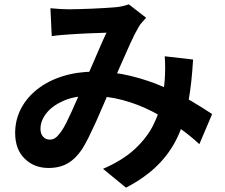

<svg xmlns="http://www.w3.org/2000/svg" viewBox="-20 -795 1040 887"><path d="M213 -757Q234 -755 257.5 -753.5Q281 -752 297 -752Q319 -752 347.5 -753Q376 -754 406 -755Q436 -756 463 -758Q490 -760 507 -761Q525 -762 543.5 -766Q562 -770 575 -775L655 -713Q645 -701 636 -691.5Q627 -682 621 -671Q604 -643 582 -594.5Q560 -546 535.5 -490Q511 -434 488 -381Q473 -347 457 -309Q441 -271 424 -233.5Q407 -196 391 -163.5Q375 -131 360 -107Q330 -62 293 -40.5Q256 -19 204 -19Q138 -19 94 -62Q50 -105 50 -181Q50 -241 77 -293Q104 -345 153.5 -383.5Q203 -422 270 -443Q337 -464 417 -464Q504 -464 585 -444Q666 -424 736.5 -393Q807 -362 863.5 -328.5Q920 -295 960 -268L901 -129Q856 -171 800 -210Q744 -249 680.5 -281.5Q617 -314 545.5 -333Q474 -352 397 -352Q324 -352 272.5 -329Q221 -306 194 -271.5Q167 -237 167 -200Q167 -176 179.5 -163Q192 -150 209 -150Q225 -150 236 -158Q247 -166 261 -185Q274 -203 286.5 -228Q299 -253 312.5 -283Q326 -313 339.5 -344Q353 -375 366 -404Q384 -444 403 -487.5Q422 -531 439.5 -572Q457 -613 472 -644Q457 -643 435 -642.5Q413 -642 388.5 -641Q364 -640 340.5 -638.5Q317 -637 300 -636Q285 -635 261.5 -633Q238 -631 219 -628ZM872 -520Q866 -414 850.5 -325.5Q835 -237 801.5 -164.5Q768 -92 710 -33.5Q652 25 562 72L456 -15Q548 -55 603.5 -107Q659 -159 687.5 -216Q716 -273 727 -327.5Q738 -382 741 -426Q743 -455 743 -483.5Q743 -512 741 -535Z"/></svg>

Font: Noto Sans KR
Style: Bold
Weight: 700
Designer: Ryoko NISHIZUKA  (kana, bopomofo & ideographs); Paul D. Hunt (Latin, Greek & Cyrillic); Sandoll Communications , Soo-you
Foundry: Adobe
Version: Version 2.004-H2;hotconv 1.0.118;makeotfexe 2.5.65603